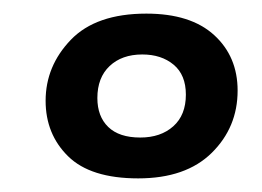

<svg xmlns="http://www.w3.org/2000/svg" viewBox="-20 -808 385 282"><path d="M183 -546Q113 -546 80 -578.5Q47 -611 47 -660Q47 -711 84 -749.5Q121 -788 195 -788Q260 -788 294.5 -756.5Q329 -725 329 -675Q329 -621 291 -583.5Q253 -546 183 -546ZM186 -606Q216 -606 234.5 -622.5Q253 -639 253 -669Q253 -698 235 -713Q217 -728 189 -728Q159 -728 141 -711Q123 -694 123 -664Q123 -637 139 -621.5Q155 -606 186 -606Z"/></svg>

Font: Literata 7pt SemiBold
Style: Italic
Weight: 600
Italic angle: -2°
Designer: Latin by Veronika Burian and Jose Scaglione. Greek by Irene Vlachou. Cyrillic by Vera Evstafieva
Foundry: TypeTogether
Version: Version 3.002